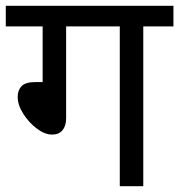

<svg xmlns="http://www.w3.org/2000/svg" viewBox="-20 -642 618 662"><path d="M208 -551V-234Q208 -208 195.5 -193Q183 -178 160 -178Q134 -178 106.5 -199Q79 -220 60 -250Q41 -280 41 -308Q41 -331 54.5 -345Q68 -359 102 -359H127V-551H0V-622H578V-551H474V0H393V-551Z"/></svg>

Font: Noto Sans Historical
Style: Regular
Weight: 400
Designer: Monotype Design Team
Foundry: Monotype Imaging Inc.
Version: Version 2.013; ttfautohint (v1.8.4.7-5d5b)